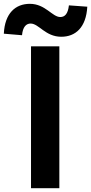

<svg xmlns="http://www.w3.org/2000/svg" viewBox="-71 -983 476 1003"><path d="M91 0H239V-741H91ZM249 -791C324 -791 379 -840 385 -948L289 -955C284 -911 268 -894 244 -894C202 -894 166 -963 85 -963C9 -963 -46 -913 -51 -807L44 -799C48 -843 66 -860 89 -860C132 -860 166 -791 249 -791Z"/></svg>

Font: Noto Sans Mono CJK HK
Style: Bold
Weight: 700
Designer: Ryoko NISHIZUKA 西塚涼子 (kana, bopomofo & ideographs); Paul D. Hunt (Latin, Greek & Cyrillic); Sandoll Communications 산돌커뮤니
Foundry: Adobe
Version: Version 2.004;hotconv 1.0.118;makeotfexe 2.5.65603